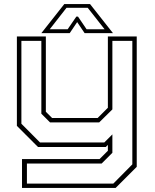

<svg xmlns="http://www.w3.org/2000/svg" viewBox="-20 -718 758 938"><path d="M165.5 0 62.5 -103V-540H204V-172L234.5 -141.5H457L507 -191.5V-540H648V97L545 200H87.5V59H466.5L507 18.5V-10L497 0ZM111.5 179H533.5L626.5 85V-518.5H529V-183.5L464.5 -120H224.5L182 -162.5V-518.5H84.5V-113.5L175.5 -22H489.5L529 -61.5V28.5L476.5 81H111.5ZM294 -698H420L532 -556H393.5L357 -610L320.5 -556H182ZM305 -680 223 -575H310.5L353 -637H361L403 -575H491L408.5 -680Z"/></svg>

Font: Tourney Expanded ExtraLight
Style: Regular
Weight: 200
Width: 7
Designer: Tyler Finck
Foundry: Etcetera Type Co
Version: Version 1.010; ttfautohint (v1.8.3)